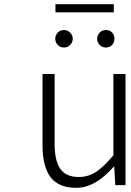

<svg xmlns="http://www.w3.org/2000/svg" viewBox="-20 -888 630 921"><path d="M345 13Q262 13 223 -37.5Q184 -88 184 -192V-533H242V-199Q242 -116 269.5 -77.5Q297 -39 358 -39Q403 -39 440 -63Q477 -87 524 -143V-533H582V0H533L528 -88H525Q437 13 345 13ZM287 -660Q269 -660 257 -672.5Q245 -685 245 -702Q245 -719 257 -731.5Q269 -744 287 -744Q304 -744 316.5 -731.5Q329 -719 329 -702Q329 -685 316.5 -672.5Q304 -660 287 -660ZM246 -829V-868H526V-829ZM517.5 -672Q506 -660 488 -660Q470 -660 458 -672.5Q446 -685 446 -702Q446 -719 458 -731.5Q470 -744 488 -744Q506 -744 517.5 -732Q529 -720 529 -702Q529 -684 517.5 -672Z"/></svg>

Font: NotoSansHansLight
Style: Regular
Weight: 300
Designer: Ryoko NISHIZUKA  (kana & ideographs); Paul D. Hunt (Latin, Greek & Cyrillic); Wenlong ZHANG  (bopomofo); Sandoll Communi
Foundry: Adobe Systems Incorporated
Version: Version 1.00;December 8, 2021;FontCreator 13.0.0.2675 64-bit